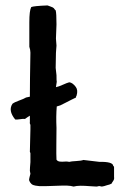

<svg xmlns="http://www.w3.org/2000/svg" viewBox="-20 -682 487 707"><path d="M76 -323 90 -326Q90 -382 92 -488Q92 -498 88 -510V-600Q88 -643 95 -656Q104 -660 155 -662Q157 -661 166 -658Q175 -655 178 -652Q179 -651 181 -648Q183 -645 185 -644Q188 -634 188 -592L186 -540Q186 -536 187 -527Q188 -518 188 -514Q188 -510 187 -501Q186 -492 186 -487Q186 -477 185.5 -459Q185 -441 185 -432Q185 -429 188 -405Q188 -383 189 -381L186 -361Q196 -363 211.5 -370Q227 -377 235 -379Q247 -378 259 -362Q268 -350 262 -330Q262 -329 260.5 -327Q259 -325 260 -323Q252 -319 242.5 -314.5Q233 -310 221 -303.5Q209 -297 202 -294L189 -290Q186 -253 188 -211Q188 -196 187.5 -153.5Q187 -111 188 -94Q192 -88 200.5 -87Q209 -86 217.5 -87Q226 -88 235 -86Q242 -88 261 -89Q280 -90 287 -93L346 -86Q396 -87 397 -71Q400 -70 400 -66V-31Q401 -25 399.5 -21Q398 -17 395 -13Q392 -9 391 -6Q384 -2 374 0Q363 4 355 5L345 3Q344 3 341 4Q338 5 336 5Q328 5 310 3.5Q292 2 277 2Q262 2 251 5Q241 2 227 1.5Q213 1 192 2Q171 3 162 3Q158 3 144.5 3.5Q131 4 125.5 3.5Q120 3 110.5 1.5Q101 0 96 -4.5Q91 -9 88 -16Q86 -21 89 -30.5Q92 -40 92 -42Q92 -44 91 -47.5Q90 -51 90 -53Q90 -63 92 -85V-118Q90 -122 90 -123L92 -206V-222Q91 -225 90 -227.5Q89 -230 90 -231V-256Q80 -250 72 -244Q66 -245 53.5 -243Q41 -241 36 -242Q9 -275 26 -300Q34 -306 51 -312Q68 -318 76 -323Z"/></svg>

Font: FuturaRenner
Style: Regular
Weight: 400
Designer: BSozoo
Foundry: BSozoo
Version: Version 1.001;PS 001.001;hotconv 1.0.70;makeotf.lib2.5.58329